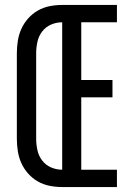

<svg xmlns="http://www.w3.org/2000/svg" viewBox="-20 -755 540 775"><path d="M231 0Q205 0 180 -5Q155 -10 133 -22.5Q111 -35 94 -54Q77 -73 66.5 -96Q56 -119 52 -144.5Q48 -170 48 -195V-540Q48 -565 52 -590.5Q56 -616 66.5 -639Q77 -662 94 -681Q111 -700 133 -712.5Q155 -725 180 -730Q205 -735 231 -735H452V-665H308V-432H434V-362H308V-70H452V0ZM231 -70V-665Q207 -665 185.5 -655.5Q164 -646 150 -627.5Q136 -609 131 -586Q126 -563 126 -540V-195Q126 -172 131 -149Q136 -126 150 -107.5Q164 -89 185.5 -79.5Q207 -70 231 -70Z"/></svg>

Font: Iosevka Fuck
Style: Regular
Weight: 400
Monospace: yes
Designer: Belleve Invis
Foundry: Belleve Invis
Version: Version 28.0.7; ttfautohint (v1.8.3)